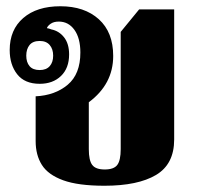

<svg xmlns="http://www.w3.org/2000/svg" viewBox="-20 -582 632 614"><path d="M314 12Q230 12 182 -5.5Q134 -23 114 -54.5Q94 -86 94 -131V-274Q156 -277 196.5 -311Q237 -345 237 -414Q237 -460 218 -486.5Q199 -513 168 -513Q152 -513 142 -506Q132 -499 130 -492Q137 -491 144 -488Q169 -483 185 -462.5Q201 -442 201 -408Q201 -364 175 -339Q149 -314 107 -314Q59 -314 35 -344.5Q11 -375 11 -422Q11 -487 54.5 -524.5Q98 -562 173 -562Q250 -562 296 -520.5Q342 -479 342 -403Q342 -313 264 -255V-105Q264 -69 275 -54.5Q286 -40 315 -40Q344 -40 355 -54.5Q366 -69 366 -105V-480L425 -552H537V-136Q537 -57 479 -22.5Q421 12 314 12ZM107 -358Q128 -358 139 -370.5Q150 -383 150 -404Q150 -425 139 -438Q128 -451 107 -451Q85 -451 74.5 -438Q64 -425 64 -404Q64 -383 74.5 -370.5Q85 -358 107 -358Z"/></svg>

Font: Noto Serif Thai SemiCondensed Black
Style: Regular
Weight: 900
Width: 4
Designer: Monotype Design Team
Foundry: Monotype Imaging Inc.
Version: Version 2.002; ttfautohint (v1.8.4.7-5d5b)